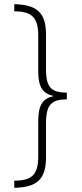

<svg xmlns="http://www.w3.org/2000/svg" viewBox="-20 -735 389 914"><path d="M48 125V159C153 157 199 121 199 15V-148C199 -241 228 -261 298 -262V-294C226 -295 199 -316 199 -405V-573C199 -678 151 -713 48 -715V-681C131 -681 162 -653 162 -565V-395C162 -322 183 -290 234 -278V-277C183 -266 162 -234 162 -158V9C162 97 132 125 48 125Z"/></svg>

Font: Noto Sans Lao UI ExtCond ExtLt
Style: Regular
Weight: 200
Width: 2
Designer: Monotype Design Team
Foundry: Monotype Imaging Inc.
Version: Version 2.000